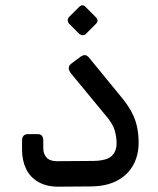

<svg xmlns="http://www.w3.org/2000/svg" viewBox="-20 -701 596 723"><path d="M199 2Q155 2 124 -16Q93 -34 78 -65.5Q63 -97 63 -138V-171Q63 -183 68.5 -189.5Q74 -196 87 -196H122Q133 -196 138 -189.5Q143 -183 143 -172V-143Q143 -121 155.5 -107.5Q168 -94 195 -94L332 -95Q382 -96 400.5 -113.5Q419 -131 419 -161Q419 -186 411.5 -211.5Q404 -237 374 -271L247 -425Q238 -437 239 -446Q240 -455 248 -461L280 -485Q292 -494 300 -493.5Q308 -493 316 -483L434 -339Q459 -309 474 -282Q489 -255 495.5 -226Q502 -197 502 -163Q502 -117 482 -80Q462 -43 422.5 -21.5Q383 0 325 1ZM303 -573Q298 -568 291 -568.5Q284 -569 278 -574L240 -612Q235 -618 235 -625Q235 -632 240 -637L278 -675Q284 -681 290.5 -681Q297 -681 302 -675L340 -637Q354 -624 341 -611Z"/></svg>

Font: Rubik
Style: Italic
Weight: 400
Italic angle: -12°
Designer: Hubert and Fischer
Foundry: Hubert and Fischer
Version: Version 2.300;gftools[0.9.30]